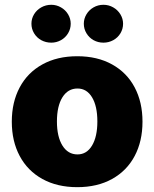

<svg xmlns="http://www.w3.org/2000/svg" viewBox="-20 -772 645 802"><path d="M29.3 -263.7Q29.3 -345.2 62.3 -407Q95.2 -468.8 157 -502.9Q218.8 -537.1 302.7 -537.1Q386.7 -537.1 448.2 -502.9Q509.8 -468.8 542.5 -407Q575.2 -345.2 575.2 -263.7Q575.2 -182.1 542.5 -120.4Q509.8 -58.6 448.2 -24.4Q386.7 9.8 302.7 9.8Q218.8 9.8 157 -24.4Q95.2 -58.6 62.3 -120.4Q29.3 -182.1 29.3 -263.7ZM386.7 -264.6Q386.7 -328.6 364.5 -365.5Q342.3 -402.3 303.7 -402.3Q263.7 -402.3 240.7 -365.5Q217.8 -328.6 217.8 -264.6Q217.8 -201.2 240.7 -164.1Q263.7 -127 303.7 -127Q342.3 -127 364.5 -164.1Q386.7 -201.2 386.7 -264.6ZM111.3 -672.9Q111.3 -694.3 122.3 -712.4Q133.3 -730.5 152.3 -741.2Q171.4 -752 194.3 -752Q215.8 -752 234.6 -741.2Q253.4 -730.5 264.4 -712.2Q275.4 -693.8 275.4 -672.9Q275.4 -651.4 264.4 -633.1Q253.4 -614.7 234.6 -604.2Q215.8 -593.8 194.3 -593.8Q171.4 -593.8 152.3 -604.2Q133.3 -614.7 122.3 -633.1Q111.3 -651.4 111.3 -672.9ZM330.1 -672.9Q330.1 -693.8 341.1 -712.2Q352.1 -730.5 370.8 -741.2Q389.6 -752 412.1 -752Q434.1 -752 452.9 -741.2Q471.7 -730.5 482.9 -712.2Q494.1 -693.8 494.1 -672.9Q494.1 -651.4 483.2 -633.1Q472.2 -614.7 453.1 -604.2Q434.1 -593.8 412.1 -593.8Q389.6 -593.8 370.8 -604.2Q352.1 -614.7 341.1 -633.1Q330.1 -651.4 330.1 -672.9Z"/></svg>

Font: Pretendard GOV Black
Style: Regular
Weight: 900
Designer: Base glyphs from Inter by Rasmus Andersson; Hangeul glyphs from Noto Sans CJK(Source Han Sans) by Jang Soo-young and Kan
Foundry: Kil Hyung-jin
Version: Version 1.309